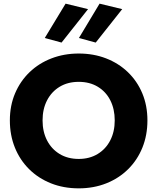

<svg xmlns="http://www.w3.org/2000/svg" viewBox="-20 -1009 861 1051"><path d="M317 -776 225 -801 339 -989 462 -959ZM504 -776 412 -801 525 -989 649 -959ZM34 -350Q34 -431 62.5 -498Q91 -565 142 -614Q193 -663 262 -689.5Q331 -716 411 -716Q492 -716 560.5 -689.5Q629 -663 680 -614Q731 -565 759 -498Q787 -431 787 -350Q787 -269 759.5 -201Q732 -133 681.5 -83Q631 -33 562 -5.5Q493 22 411 22Q328 22 259 -5.5Q190 -33 139.5 -83Q89 -133 61.5 -201Q34 -269 34 -350ZM213 -350Q213 -288 237.5 -240.5Q262 -193 306.5 -166Q351 -139 411 -139Q470 -139 514.5 -166Q559 -193 583.5 -240.5Q608 -288 608 -350Q608 -412 584 -459.5Q560 -507 515.5 -534Q471 -561 411 -561Q351 -561 306.5 -534Q262 -507 237.5 -459.5Q213 -412 213 -350Z"/></svg>

Font: Jost*
Style: Bold
Weight: 700
Version: Version 3.7